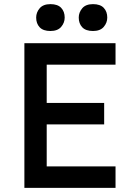

<svg xmlns="http://www.w3.org/2000/svg" viewBox="-20 -909 654 929"><path d="M98 0V-700H539V-596H206V-411H484V-307H206V-104H539V0ZM361 -824Q361 -849 378 -869Q395 -889 430 -889Q465 -889 482 -871Q499 -853 499 -824Q499 -799 482 -779Q465 -759 430 -759Q395 -759 378 -777Q361 -795 361 -824ZM155 -824Q155 -849 172 -869Q189 -889 224 -889Q259 -889 276 -871Q293 -853 293 -824Q293 -799 276 -779Q259 -759 224 -759Q189 -759 172 -777Q155 -795 155 -824Z"/></svg>

Font: Mach
Style: Regular
Weight: 400
Version: Version 1.002